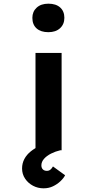

<svg xmlns="http://www.w3.org/2000/svg" viewBox="-20 -817 528 1044"><path d="M173 0V-529H315V0ZM243 -642Q202 -642 179 -662.5Q156 -683 156 -720Q156 -754 179.5 -775.5Q203 -797 243 -797Q284 -797 307 -776.5Q330 -756 330 -720Q330 -685 306.5 -663.5Q283 -642 243 -642ZM217 207Q186 207 159.5 193Q133 179 116.5 154.5Q100 130 100 99Q100 71 112.5 47.5Q125 24 147.5 6Q170 -12 200 -26Q230 -40 265 -49L308 0Q282 6 258 18Q234 30 219.5 46.5Q205 63 205 82Q205 96 213 104Q221 112 235 112Q246 112 254 105.5Q262 99 268 88L334 136Q326 152 308.5 168.5Q291 185 268 196Q245 207 217 207Z"/></svg>

Font: Lexend Tera SemiBold
Style: Regular
Weight: 600
Version: Version 1.007